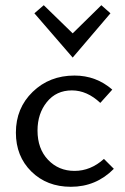

<svg xmlns="http://www.w3.org/2000/svg" viewBox="-20 -711 479 737"><path d="M259 -490 112 -660 148 -691 259 -583 369 -691 404 -660ZM252 6Q160 6 100.5 -52.5Q41 -111 41 -202Q41 -296 105.5 -358.5Q170 -421 266 -421Q349 -421 411 -367L365 -316Q314 -364 256 -364Q196 -364 160 -319.5Q124 -275 124 -210Q124 -140 164.5 -97.5Q205 -55 266 -55Q328 -55 379 -101L417 -63Q349 6 252 6Z"/></svg>

Font: EauTest Medium
Style: Regular
Weight: 500
Designer: Christian Thalmann (Catharsis Fonts)
Version: Version 0.001;PS 000.001;hotconv 1.0.88;makeotf.lib2.5.64775